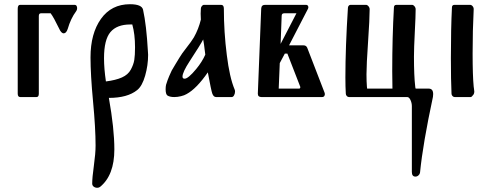

<svg xmlns="http://www.w3.org/2000/svg" viewBox="-20 -460 2323 910"><path d="M341 -407Q315 -372 301 -323Q294 -302 282 -302Q270 -302 260 -325Q234 -379 220 -397H174Q164 -397 164 -384V-16Q164 0 153 0H76Q64 0 64 -16V-418Q64 -437 75 -437H333Q340 -437 343 -432Q346 -427 345.5 -419.5Q345 -412 341 -407Z M496 4Q522 150 522 248Q522 371 454 426Q448 430 441 430Q431 430 424 424.5Q417 419 417 410Q417 382 425 324.5Q433 267 433 230Q433 148 421 21Q409 -106 409 -188Q409 -301 458.5 -370.5Q508 -440 596 -440Q652 -440 658 -414Q674 -342 681 -217Q682 -209 682 -200Q682 -151 668 -101.5Q654 -52 630 -33Q584 4 496 4ZM482 -74Q529 -80 558 -93Q587 -106 600 -130Q613 -154 616.5 -176Q620 -198 620 -236Q620 -298 607 -344Q602 -344 597 -344Q534 -344 503.5 -308Q473 -272 473 -184Q473 -135 482 -74Z M1028 -437Q1041 -437 1041 -419Q1041 -308 1055 -199Q1068 -93 1092 -36Q1094 -32 1094 -26Q1094 -17 1089.5 -8.5Q1085 0 1078 0H1004Q992 0 986 -17Q981 -31 965 -117Q911 -39 864 -14Q854 -8 837.5 -4Q821 0 806 0Q786 0 774 -7Q765 -13 765 -37Q765 -49 767 -58Q774 -81 782 -99.5Q790 -118 794 -126Q798 -134 811.5 -155.5Q825 -177 830 -186Q841 -205 864 -234Q887 -263 899 -283Q921 -322 932 -367Q931 -382 931 -395Q931 -408 932 -419Q932 -425 936.5 -431Q941 -437 947 -437ZM845 -97Q845 -87 855 -87Q872 -87 910 -133Q938 -167 953 -201Q946 -260 943 -273Q932 -251 879 -170Q845 -118 845 -97Z M1519 -19Q1521 -13 1518 -6.5Q1515 0 1506 0H1219Q1202 0 1202 -16L1218 -419Q1219 -437 1236 -437H1430Q1438 -437 1440.5 -430.5Q1443 -424 1439 -417L1350 -245H1419Q1431 -245 1436 -234ZM1403 -49 1342 -206H1330L1306 -161L1301 -40H1398Q1401 -40 1402.5 -43Q1404 -46 1403 -49ZM1385 -397H1327Q1315 -397 1315 -385L1310 -252Z M1910 0H1634Q1628 0 1623.5 -5Q1619 -10 1619 -16Q1617 -47 1617 -93Q1617 -235 1629 -423Q1629 -428 1632.5 -432.5Q1636 -437 1641 -437H1715Q1721 -437 1726.5 -430.5Q1732 -424 1732 -416Q1732 -371 1724.5 -262Q1717 -153 1717 -108Q1717 -73 1719 -49Q1719 -48 1719.5 -45Q1720 -42 1720 -40H1840Q1839 -76 1839 -123Q1839 -284 1847 -424Q1847 -437 1859 -437H1933Q1939 -437 1944.5 -430.5Q1950 -424 1950 -416Q1950 -385 1946 -308Q1942 -231 1942 -192Q1942 -100 1948 -50Q1948 -46 1950 -40H2012Q2033 -40 2033 -14Q2033 -7 2032 -1Q1984 223 1971 356Q1970 365 1963.5 371Q1957 377 1949 377Q1932 377 1932 355V43Q1932 28 1925.5 14Q1919 0 1910 0Z M2225 -414Q2220 -317 2220 -206Q2220 -102 2225 -50Q2225 -47 2226.5 -39Q2228 -31 2228 -26Q2228 -19 2225 -13Q2216 0 2211 0H2135Q2129 0 2124.5 -5Q2120 -10 2120 -16Q2117 -80 2117 -184Q2117 -325 2122 -424Q2122 -437 2134 -437H2208Q2215 -437 2220.5 -430Q2226 -423 2225 -414Z"/></svg>

Font: Triodion Unicode
Style: Normal
Weight: 400
Version: Version 1.1